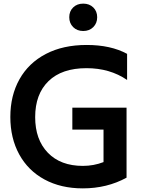

<svg xmlns="http://www.w3.org/2000/svg" viewBox="-20 -1026 798 1059"><path d="M37 -381Q37 -499 87.5 -589Q138 -679 233 -728.5Q328 -778 458 -778Q591 -778 681 -729V-585Q586 -650 457 -650Q321 -650 247.5 -578.5Q174 -507 174 -380Q174 -256 244 -183.5Q314 -111 437 -111Q497 -111 551 -132V-311H379V-432H678V-46Q570 13 437 13Q316 13 225.5 -36Q135 -85 86 -174.5Q37 -264 37 -381ZM362 -931Q362 -964 383.5 -985Q405 -1006 439 -1006Q473 -1006 494.5 -985Q516 -964 516 -931Q516 -898 494.5 -876.5Q473 -855 439 -855Q405 -855 383.5 -876.5Q362 -898 362 -931Z"/></svg>

Font: Application Semibold
Style: Regular
Weight: 600
Designer: Wei Huang
Foundry: Wei Huang
Version: Version 0.012